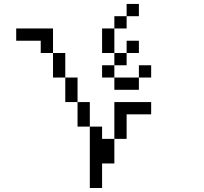

<svg xmlns="http://www.w3.org/2000/svg" viewBox="-20 -895 1040 978"><path d="M750 -312.5V-375H562.5V-187.5H500V-250H437.5V62.5H500Q500 62.5 500 -62.5H562.5Q562.5 -62.5 562.5 -187.5H625Q625 -187.5 625 -312.5ZM750 -500V-562.5H687.5V-500H562.5V-437.5H687.5V-500ZM687.5 -625V-687.5H625V-625H562.5V-562.5H500V-500H562.5V-562.5H625V-625ZM687.5 -812.5V-875H625V-812.5H562.5V-750H500Q500 -750 500 -625H562.5Q562.5 -625 562.5 -750H625V-812.5ZM437.5 -250Q437.5 -250 437.5 -375H375Q375 -375 375 -250ZM375 -375Q375 -375 375 -500H312.5Q312.5 -500 312.5 -375ZM312.5 -500Q312.5 -500 312.5 -625H250Q250 -625 250 -500ZM250 -625Q250 -625 250 -750H62.5V-687.5H187.5V-625Z"/></svg>

Font: UnifontExMono
Style: Regular
Weight: 500
Version: Version 15.0.06